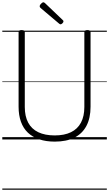

<svg xmlns="http://www.w3.org/2000/svg" viewBox="-20 -1215 951 1673"><path d="M457 19Q381 19 322 -1Q263 -21 223 -59Q183 -97 162.5 -154Q142 -211 142 -285V-934Q142 -944 148 -948.5Q154 -953 168 -953Q183 -953 189.5 -948.5Q196 -944 196 -934V-283Q196 -202 225.5 -146.5Q255 -91 313.5 -63Q372 -35 457 -35Q541 -35 598.5 -63Q656 -91 685.5 -146.5Q715 -202 715 -283V-934Q715 -944 721.5 -948.5Q728 -953 742 -953Q769 -953 769 -934V-285Q769 -186 733 -118Q697 -50 628 -15.5Q559 19 457 19ZM507 -1003Q504 -1003 501 -1005Q498 -1007 494 -1010L333 -1146Q328 -1151 327 -1154Q326 -1157 326 -1161Q326 -1168 331.5 -1175.5Q337 -1183 344.5 -1189Q352 -1195 358 -1195Q363 -1195 366.5 -1192Q370 -1189 374 -1186L527 -1040Q531 -1037 532 -1033.5Q533 -1030 533 -1028Q533 -1021 524 -1012Q515 -1003 507 -1003ZM0 428H911V438H0ZM0 -20H911V0H0ZM0 -505H911V-500H0ZM0 -948H911V-938H0Z"/></svg>

Font: Playwrite US Modern Guides
Style: Regular
Weight: 400
Designer: Veronika Burian, José Scaglione
Foundry: TypeTogether
Version: Version 1.003